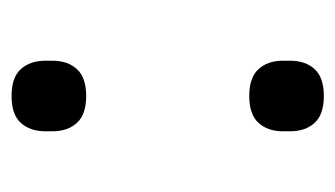

<svg xmlns="http://www.w3.org/2000/svg" viewBox="-144 -424 580 332"><g transform="rotate(90 146.0 -258.0)"><path d="M146 12Q114 12 99.5 -4Q85 -20 85 -46V-59Q85 -85 99.5 -101Q114 -117 146 -117Q178 -117 192.5 -101Q207 -85 207 -59V-46Q207 -20 192.5 -4Q178 12 146 12ZM146 -399Q114 -399 99.5 -415Q85 -431 85 -457V-470Q85 -496 99.5 -512Q114 -528 146 -528Q178 -528 192.5 -512Q207 -496 207 -470V-457Q207 -431 192.5 -415Q178 -399 146 -399Z"/></g></svg>

Font: IBM Plex Sans Thai
Style: Regular
Weight: 400
Designer: Mike Abbink, Paul van der Laan, Pieter van Rosmalen, Ben Mitchell, Mark Frömberg
Foundry: Bold Monday
Version: Version 1.2